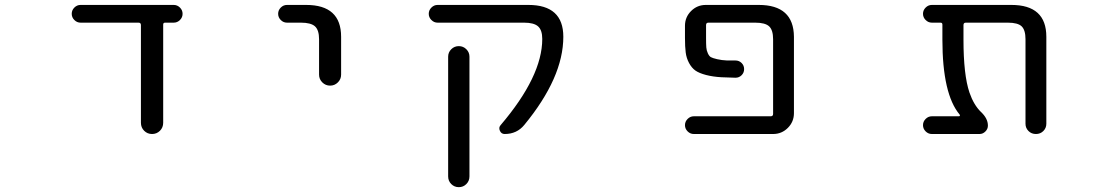

<svg xmlns="http://www.w3.org/2000/svg" viewBox="-20 -567 4540 783"><path d="M645.5 -66.4Q645.5 -46.9 632.3 -33.7Q619.1 -20.5 600.1 -20.5Q581.1 -20.5 567.9 -33.7Q554.7 -46.9 554.7 -66.4V-464.8Q554.7 -474.6 544.9 -474.6H308.6Q293.9 -474.6 283.2 -485.4Q272.5 -496.1 272.5 -510.7Q272.5 -525.4 283.2 -536.1Q293.9 -546.9 308.6 -546.9H688.5Q703.1 -546.9 713.9 -536.1Q724.6 -525.4 724.6 -510.7Q724.6 -496.1 713.9 -485.4Q703.1 -474.6 688.5 -474.6H653.3Q645.5 -474.6 645.5 -466.8Z M1150.4 -474.6Q1135.7 -474.6 1125 -485.4Q1114.3 -496.1 1114.3 -510.7Q1114.3 -525.4 1125 -536.1Q1135.7 -546.9 1150.4 -546.9H1228.5Q1371.1 -546.9 1371.1 -417V-262.7Q1371.1 -244.1 1357.9 -231Q1344.7 -217.8 1326.2 -217.8Q1307.6 -217.8 1294.4 -231Q1281.2 -244.1 1281.2 -262.7V-407.2Q1281.2 -444.3 1264.6 -459.5Q1248 -474.6 1207 -474.6Z M2134.8 -546.9Q2277.3 -546.9 2277.3 -417Q2277.3 -251 2118.2 -57.6Q2087.9 -20.5 2038.1 -20.5Q2024.4 -20.5 2018.6 -33.7Q2012.7 -46.9 2021.5 -56.6Q2191.4 -255.9 2191.4 -408.2Q2191.4 -444.3 2174.3 -459.5Q2157.2 -474.6 2117.2 -474.6H1764.6Q1750 -474.6 1739.3 -485.4Q1728.5 -496.1 1728.5 -510.7Q1728.5 -525.4 1739.3 -536.1Q1750 -546.9 1764.6 -546.9ZM1807.6 152.3V-335.9Q1807.6 -353.5 1820.3 -366.2Q1833 -378.9 1851.1 -378.9Q1869.1 -378.9 1881.8 -366.2Q1894.5 -353.5 1894.5 -335.9V152.3Q1894.5 170.9 1881.8 183.6Q1869.1 196.3 1851.1 196.3Q1833 196.3 1820.3 183.6Q1807.6 170.9 1807.6 152.3Z M3074.2 -546.9Q3216.8 -546.9 3217.8 -417V-105.5Q3217.8 -70.3 3192.9 -45.4Q3168 -20.5 3132.8 -20.5H2809.6Q2794.9 -20.5 2784.2 -31.2Q2773.4 -42 2773.4 -56.6Q2773.4 -71.3 2784.2 -82Q2794.9 -92.8 2809.6 -92.8H3123Q3132.8 -92.8 3132.8 -102.5V-407.2Q3132.8 -444.3 3116.7 -459.5Q3100.6 -474.6 3059.6 -474.6H2869.1Q2859.4 -474.6 2859.4 -464.8V-412.1Q2859.4 -385.7 2860.4 -373.5Q2861.3 -361.3 2866.7 -349.6Q2872.1 -337.9 2878.9 -334Q2885.7 -330.1 2904.3 -325.7Q2922.9 -321.3 2945.3 -320.3Q2958 -320.3 2979.5 -320.3Q2994.1 -320.3 3004.4 -310.1Q3014.6 -299.8 3014.6 -285.2Q3014.6 -270.5 3004.4 -260.3Q2994.1 -250 2979.5 -250Q2945.3 -251 2921.9 -252Q2887.7 -253.9 2859.4 -261.2Q2831.1 -268.6 2815.9 -279.3Q2800.8 -290 2790 -310.1Q2779.3 -330.1 2776.4 -353Q2773.4 -376 2773.4 -412.1V-461.9Q2773.4 -497.1 2798.3 -522Q2823.2 -546.9 2858.4 -546.9Z M4247.1 -62.5Q4247.1 -44.9 4234.9 -32.7Q4222.7 -20.5 4204.6 -20.5Q4186.5 -20.5 4174.3 -32.7Q4162.1 -44.9 4162.1 -62.5V-407.2Q4162.1 -444.3 4146.5 -459.5Q4130.9 -474.6 4089.8 -474.6H3918.9Q3909.2 -474.6 3909.2 -464.8V-405.3Q3909.2 -261.7 3933.6 -189.5Q3951.2 -138.7 3980.5 -110.4Q4008.8 -84 4008.8 -54.7Q4008.8 -41 3998.5 -30.8Q3988.3 -20.5 3974.6 -20.5H3780.3Q3765.6 -20.5 3754.9 -31.2Q3744.1 -42 3744.1 -56.6Q3744.1 -71.3 3754.9 -82Q3765.6 -92.8 3780.3 -92.8H3890.6Q3893.6 -92.8 3894.5 -95.2Q3895.5 -97.7 3893.6 -99.6Q3823.2 -183.6 3823.2 -405.3V-466.8Q3823.2 -474.6 3815.4 -474.6H3780.3Q3765.6 -474.6 3754.9 -485.4Q3744.1 -496.1 3744.1 -510.7Q3744.1 -525.4 3754.9 -536.1Q3765.6 -546.9 3780.3 -546.9H4104.5Q4247.1 -546.9 4247.1 -417Z"/></svg>

Font: Rounded-X Mgen+ 1m regular
Style: Regular
Weight: 400
Designer: [Source Han Sans]
Ryoko NISHIZUKA  (kana & ideographs); Paul D. Hunt (Latin, Greek & Cyrillic); Wenlong ZHANG  (bopomofo
Version: Version 1.059.20150602